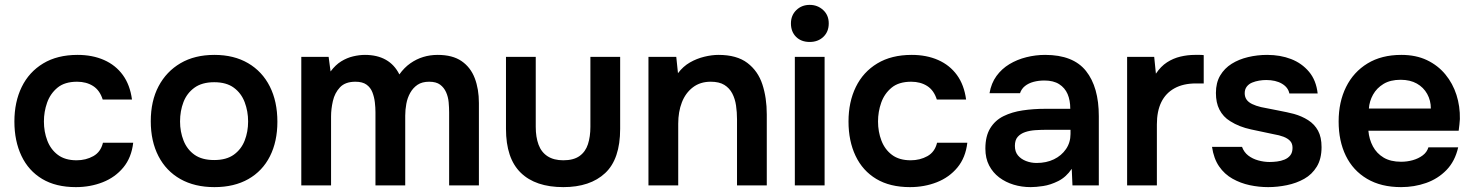

<svg xmlns="http://www.w3.org/2000/svg" viewBox="-20 -760 6042 787"><path d="M291 7Q209 7 153 -26.5Q97 -60 68 -121Q39 -182 39 -262Q39 -342 69 -403.5Q99 -465 157 -500Q215 -535 298 -535Q359 -535 406.5 -514Q454 -493 483.5 -452.5Q513 -412 521 -352H401Q389 -390 361.5 -407.5Q334 -425 296 -425Q245 -425 215.5 -400.5Q186 -376 173 -339Q160 -302 160 -262Q160 -220 174 -183.5Q188 -147 217.5 -125Q247 -103 294 -103Q332 -103 362.5 -120Q393 -137 402 -175H526Q519 -114 485.5 -73.5Q452 -33 401 -13Q350 7 291 7Z M859 7Q778 7 719.5 -26Q661 -59 629.5 -120Q598 -181 598 -263Q598 -346 630 -406.5Q662 -467 720 -501Q778 -535 859 -535Q939 -535 997 -501Q1055 -467 1086 -405.5Q1117 -344 1117 -261Q1117 -180 1086.5 -119.5Q1056 -59 998 -26Q940 7 859 7ZM858 -104Q908 -104 938.5 -126Q969 -148 983 -184Q997 -220 997 -262Q997 -304 983 -341Q969 -378 938.5 -400.5Q908 -423 858 -423Q808 -423 777 -400.5Q746 -378 732 -341.5Q718 -305 718 -262Q718 -220 732.5 -183.5Q747 -147 777.5 -125.5Q808 -104 858 -104Z M1215 0V-527H1327L1335 -467Q1355 -494 1378.5 -508.5Q1402 -523 1427.5 -529Q1453 -535 1476 -535Q1526 -535 1561.5 -515Q1597 -495 1617 -455Q1637 -483 1662 -500.5Q1687 -518 1715 -526.5Q1743 -535 1774 -535Q1835 -535 1872 -509.5Q1909 -484 1926 -439.5Q1943 -395 1943 -338V0H1821V-299Q1821 -319 1819 -341Q1817 -363 1808.5 -382Q1800 -401 1784 -413Q1768 -425 1739 -425Q1710 -425 1691.5 -412.5Q1673 -400 1661.5 -379.5Q1650 -359 1645.5 -334.5Q1641 -310 1641 -286V0H1519V-300Q1519 -319 1516.5 -340.5Q1514 -362 1506.5 -381.5Q1499 -401 1482.5 -413Q1466 -425 1437 -425Q1395 -425 1373.5 -402Q1352 -379 1344.5 -346Q1337 -313 1337 -283V0Z M2289 7Q2175 7 2114.5 -52Q2054 -111 2054 -232V-527H2176V-240Q2176 -198 2187.5 -167Q2199 -136 2224.5 -119.5Q2250 -103 2289 -103Q2331 -103 2355.5 -120.5Q2380 -138 2390 -169Q2400 -200 2400 -240V-527H2522V-232Q2522 -108 2460.5 -50.5Q2399 7 2289 7Z M2638 0V-527H2752L2759 -460Q2780 -488 2808 -504Q2836 -520 2867 -527.5Q2898 -535 2925 -535Q3000 -535 3043.5 -502Q3087 -469 3105 -414Q3123 -359 3123 -291V0H3001V-271Q3001 -300 2997 -327.5Q2993 -355 2981.5 -377Q2970 -399 2949 -412Q2928 -425 2893 -425Q2850 -425 2820 -402Q2790 -379 2775 -340.5Q2760 -302 2760 -253V0Z M3238 0V-527H3360V0ZM3299 -588Q3264 -588 3243 -609Q3222 -630 3222 -664Q3222 -697 3244 -718.5Q3266 -740 3299 -740Q3331 -740 3354 -719Q3377 -698 3377 -664Q3377 -630 3355 -609Q3333 -588 3299 -588Z M3710 7Q3628 7 3572 -26.5Q3516 -60 3487 -121Q3458 -182 3458 -262Q3458 -342 3488 -403.5Q3518 -465 3576 -500Q3634 -535 3717 -535Q3778 -535 3825.5 -514Q3873 -493 3902.5 -452.5Q3932 -412 3940 -352H3820Q3808 -390 3780.5 -407.5Q3753 -425 3715 -425Q3664 -425 3634.5 -400.5Q3605 -376 3592 -339Q3579 -302 3579 -262Q3579 -220 3593 -183.5Q3607 -147 3636.5 -125Q3666 -103 3713 -103Q3751 -103 3781.5 -120Q3812 -137 3821 -175H3945Q3938 -114 3904.5 -73.5Q3871 -33 3820 -13Q3769 7 3710 7Z M4205 7Q4168 7 4135 -3Q4102 -13 4076 -32.5Q4050 -52 4034.5 -81.5Q4019 -111 4019 -151Q4019 -202 4039 -234.5Q4059 -267 4093.5 -284Q4128 -301 4172 -307.5Q4216 -314 4264 -314H4367Q4367 -349 4356 -374.5Q4345 -400 4321.5 -415Q4298 -430 4261 -430Q4237 -430 4216.5 -424.5Q4196 -419 4181.5 -407.5Q4167 -396 4161 -378H4036Q4043 -419 4064.5 -448.5Q4086 -478 4117.5 -497Q4149 -516 4187 -525.5Q4225 -535 4264 -535Q4379 -535 4431.5 -469Q4484 -403 4484 -284V0H4376L4373 -68Q4350 -34 4318 -18Q4286 -2 4256 2.5Q4226 7 4205 7ZM4229 -92Q4269 -92 4300 -107Q4331 -122 4349.5 -149Q4368 -176 4368 -211V-228H4272Q4248 -228 4224.5 -226.5Q4201 -225 4182 -218.5Q4163 -212 4151.5 -199Q4140 -186 4140 -162Q4140 -138 4152.5 -123Q4165 -108 4185.5 -100Q4206 -92 4229 -92Z M4600 0V-527H4711L4718 -458Q4738 -488 4763.5 -504.5Q4789 -521 4818.5 -528Q4848 -535 4878 -535Q4889 -535 4898.5 -535Q4908 -535 4914 -534V-418H4882Q4830 -418 4794 -398Q4758 -378 4740 -341Q4722 -304 4722 -250V0Z M5178 7Q5140 7 5102.5 -1Q5065 -9 5032 -27.5Q4999 -46 4977 -78Q4955 -110 4948 -158H5071Q5079 -136 5096.5 -122.5Q5114 -109 5137.5 -102.5Q5161 -96 5184 -96Q5198 -96 5214.5 -98Q5231 -100 5245.5 -106Q5260 -112 5269 -123.5Q5278 -135 5278 -154Q5278 -172 5268 -182.5Q5258 -193 5241 -199.5Q5224 -206 5200 -210Q5157 -219 5108 -229.5Q5059 -240 5023 -263Q5008 -272 4997 -284Q4986 -296 4978.5 -310.5Q4971 -325 4967.5 -342Q4964 -359 4964 -379Q4964 -421 4981.5 -450.5Q4999 -480 5028.5 -498.5Q5058 -517 5096 -526Q5134 -535 5174 -535Q5228 -535 5272 -518Q5316 -501 5345.5 -466Q5375 -431 5381 -377H5265Q5260 -402 5234.5 -417Q5209 -432 5170 -432Q5156 -432 5141 -429.5Q5126 -427 5112.5 -421.5Q5099 -416 5090.5 -405Q5082 -394 5082 -378Q5082 -363 5089.5 -352Q5097 -341 5112.5 -333.5Q5128 -326 5149 -321Q5183 -314 5220 -307Q5257 -300 5284 -293Q5316 -284 5342 -267.5Q5368 -251 5382.5 -224.5Q5397 -198 5397 -157Q5397 -109 5377.5 -77Q5358 -45 5326 -27Q5294 -9 5255 -1Q5216 7 5178 7Z M5723 7Q5641 7 5583.5 -27Q5526 -61 5496.5 -121.5Q5467 -182 5467 -262Q5467 -342 5497.5 -403.5Q5528 -465 5585.5 -500Q5643 -535 5724 -535Q5784 -535 5829 -513.5Q5874 -492 5904.5 -455Q5935 -418 5950 -371Q5965 -324 5964 -272Q5963 -260 5962 -248.5Q5961 -237 5959 -224H5589Q5592 -189 5607.5 -160Q5623 -131 5651.5 -114Q5680 -97 5723 -97Q5748 -97 5771 -103.5Q5794 -110 5811.5 -123Q5829 -136 5835 -156H5957Q5944 -99 5909 -63Q5874 -27 5825.5 -10Q5777 7 5723 7ZM5591 -315H5845Q5845 -348 5830 -375Q5815 -402 5787.5 -417.5Q5760 -433 5721 -433Q5679 -433 5651 -416Q5623 -399 5608 -372Q5593 -345 5591 -315Z"/></svg>

Font: Onest SemiBold
Style: Regular
Weight: 600
Designer: Dmitri Voloshin, Andrey Kudryavtsev
Foundry: Dmitri Voloshin, Andrey Kudryavtsev
Version: Version 1.000;gftools[0.9.33]